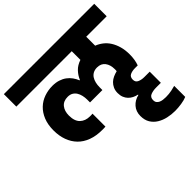

<svg xmlns="http://www.w3.org/2000/svg" viewBox="-256 -959 1426 1426"><g transform="rotate(-45 457.5 -246.0)"><path d="M-17 -740H932V-609H717V-515Q746 -504 771 -484.5Q796 -465 814 -436.5Q832 -408 842.5 -371Q853 -334 853 -288Q853 -232 837 -188H808Q779 -188 757.5 -178Q736 -168 736 -139Q736 -112 758.5 -102Q781 -92 810 -92H867V25H817Q785 25 760 35Q735 45 735 76Q735 92 742.5 102Q750 112 762 117.5Q774 123 789 125Q804 127 819 127Q851 127 880 121Q909 115 921 111V227Q898 237 862.5 242.5Q827 248 795 248Q756 248 718.5 239.5Q681 231 651 212.5Q621 194 603 164.5Q585 135 585 92Q585 45 613 13Q641 -19 685 -29V-33Q665 -37 647 -46Q629 -55 615.5 -69Q602 -83 594 -102.5Q586 -122 586 -148Q586 -175 595.5 -195.5Q605 -216 620 -230.5Q635 -245 655 -254Q675 -263 696 -268Q697 -273 697 -278.5Q697 -284 697 -289Q697 -334 675.5 -362.5Q654 -391 612 -391Q588 -391 570.5 -381.5Q553 -372 542.5 -355.5Q532 -339 527 -318Q522 -297 522 -273V-244H392V-273Q392 -296 387 -317.5Q382 -339 371.5 -355.5Q361 -372 344.5 -381.5Q328 -391 304 -391Q259 -391 235.5 -362Q212 -333 212 -286Q212 -227 241.5 -199Q271 -171 319 -171Q324 -171 331 -171Q338 -171 346 -172V-36Q335 -35 326.5 -35Q318 -35 312 -35Q249 -35 200.5 -53Q152 -71 119.5 -104.5Q87 -138 70 -184.5Q53 -231 53 -288Q53 -349 71.5 -394.5Q90 -440 121.5 -470Q153 -500 194.5 -514.5Q236 -529 281 -529Q316 -529 344 -520Q372 -511 393 -495.5Q414 -480 429 -459Q444 -438 453 -415H457Q471 -449 497 -476.5Q523 -504 565 -518V-609H-17Z"/></g></svg>

Font: SVN-Poppins
Style: Bold
Weight: 700
Designer: Ninad Kale (Devanagari), Jonny Pinhorn (Latin)
Foundry: Indian Type Foundry
Version: Version 3.200;PS 1.000;hotconv 16.6.54;makeotf.lib2.5.65590